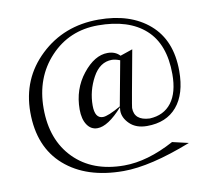

<svg xmlns="http://www.w3.org/2000/svg" viewBox="-83 -823 1074 959"><g transform="rotate(-10 454.0 -343.5)"><path d="M413.6 -244.1Q439.9 -244.1 505.4 -281.7L547.4 -508.3Q523.4 -517.6 506.8 -517.6Q445.3 -517.6 408.9 -450.7Q372.6 -383.8 372.6 -309.6Q372.6 -244.1 413.6 -244.1ZM468.8 39.6Q280.8 39.6 170.4 -57.1Q60.1 -153.8 60.1 -330.1Q60.1 -500 179.7 -613.5Q299.3 -727.1 475.1 -727.1Q636.2 -727.1 732.4 -643.8Q828.6 -560.5 828.6 -404.8Q828.6 -288.1 774.9 -224.9Q721.2 -161.6 623 -161.6Q567.9 -161.6 535.9 -192.6Q503.9 -223.6 503.9 -259.8Q503.9 -267.6 505.4 -277.3Q430.7 -193.8 377 -193.8Q344.2 -193.8 324.7 -223.1Q305.2 -252.4 305.2 -301.3Q305.2 -403.8 365.2 -479.5Q425.3 -555.2 491.2 -555.2Q530.3 -555.2 553.2 -530.3L616.2 -551.8Q564.5 -272.5 564.5 -263.2Q564.5 -199.7 642.6 -196.3Q714.4 -199.7 753.2 -250.5Q792 -301.3 792 -395Q792 -547.4 707.5 -623.3Q623 -699.2 467.8 -699.2Q321.8 -699.2 225.3 -596.4Q128.9 -493.7 128.9 -337.4Q128.9 -177.2 222.7 -82.3Q316.4 12.7 476.6 12.7Q594.7 12.7 731.4 -61L813.5 -42Q605 39.6 468.8 39.6Z"/></g></svg>

Font: Almanac
Style: Regular
Weight: 400
Designer: Eden's Almanac
Version: Version 3.501;March 28, 2021;FontCreator 13.0.0.2683 64-bit